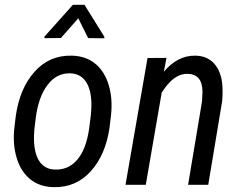

<svg xmlns="http://www.w3.org/2000/svg" viewBox="-20 -770 1006 800"><path d="M414.6 -617.2V-610.4L347.2 -611.3L306.2 -693.8L233.9 -611.8L165.5 -610.8V-617.7L283.7 -750H332ZM45.9 -287.6Q62 -401.4 123.8 -470.9Q185.5 -540.5 279.8 -538.1Q338.4 -536.6 377.4 -504.2Q416.5 -471.7 433.3 -414.6Q450.2 -357.4 442.4 -288.6L436.5 -238.8Q420.4 -125.5 358.4 -56.6Q296.4 12.2 202.6 9.8Q144 8.3 105 -23.9Q65.9 -56.2 49.1 -113.3Q32.2 -170.4 40 -238.8ZM121.6 -203.1Q120.1 -137.7 141.8 -101.6Q163.6 -65.4 207.5 -63.5Q264.2 -61 301.3 -103.8Q338.4 -146.5 351.1 -231.9L358.4 -289.1L360.8 -324.2Q362.3 -390.1 340.1 -426.3Q317.9 -462.4 274.4 -464.4Q216.8 -466.8 178.5 -416.7Q140.1 -366.7 128.9 -277.8L123 -229.5Z M673.8 -528.8 662.6 -471.2Q720.2 -539.1 793.5 -538.1Q843.8 -537.6 873.3 -503.9Q902.8 -470.2 906.7 -412.1Q908.7 -378.4 905.3 -346.2L847.7 0H763.7L821.8 -347.7L823.7 -386.2Q823.7 -460.9 762.2 -462.4Q711.9 -463.9 668.5 -405.3L653.8 -384.3L587.4 0H502.9L594.7 -528.3Z"/></svg>

Font: TypoPRO Roboto
Style: Italic
Weight: 400
Italic angle: -12°
Designer: Google
Version: Version 2.136; 2016